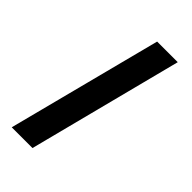

<svg xmlns="http://www.w3.org/2000/svg" viewBox="-259 -859 1001 1001"><g transform="rotate(45 242.0 -358.0)"><path d="M199 68H46L266 -784H418Z"/></g></svg>

Font: SUIT Heavy
Style: Regular
Weight: 900
Designer: Sunn Youn; Korean Glyphs from Source Han Sans (Sandoll Communications; Soo-young Jang, Joo-yeon Kang)
Foundry: Sunn
Version: Version 1.006